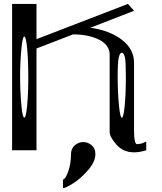

<svg xmlns="http://www.w3.org/2000/svg" viewBox="-20 -770 830 984"><path d="M625 -375Q625 -456.1 620.1 -475.6Q614.3 -500 604.5 -500Q594.7 -500 588.9 -476.6Q583 -453.1 583 -375Q583 -300.8 589.8 -228.5Q595.7 -167 604.5 -167Q613.3 -167 619.1 -228.5Q625 -290 625 -375ZM89.8 -521.5Q83 -449.2 83 -375Q83 -300.8 89.8 -228.5Q95.7 -167 104.5 -167Q113.3 -167 119.1 -228.5Q125 -290 125 -375Q125 -460 119.1 -521.5Q113.3 -583 104.5 -583Q95.7 -583 89.8 -521.5ZM167 -750V-569.3L635.7 -750L667 -714.8L443.4 -627.9Q544.9 -613.3 605.5 -565.4Q667 -517.6 667 -448.2V-99.6Q667 -31.2 682.6 -31.2Q705.1 -31.2 729.5 -44.9V0Q697.3 10.7 667 10.7Q612.3 10.7 577.1 -28.3Q542 -68.4 542 -92.8V-489.3Q542 -539.1 488.3 -566.4Q433.6 -593.8 354.5 -593.8L167 -521.5V0H42V-750ZM468.8 20.5Q468.8 58.6 431.6 101.6Q393.6 145.5 354.5 169.9Q315.4 194.3 302.7 194.3V150.4Q314.5 150.4 329.1 110.4Q343.8 70.3 343.8 20.5Q343.8 -8.8 363.3 -25.4Q382.8 -42 406.2 -42Q430.7 -42 450.2 -25.4Q468.8 -9.8 468.8 20.5Z"/></svg>

Font: okolaksMetalik
Style: bold
Weight: 700
Width: 7
Version: Version 0.6